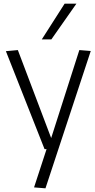

<svg xmlns="http://www.w3.org/2000/svg" viewBox="-20 -810 518 1043"><path d="M165 208 233 0H222L12 -532L77 -538L258 -60L411 -538L473 -533L227 213ZM207 -596 331 -790H395L259 -596Z"/></svg>

Font: Georama Light
Style: Regular
Weight: 300
Designer: Jean-Baptiste Levee
Foundry: Production Type
Version: Version 1.000